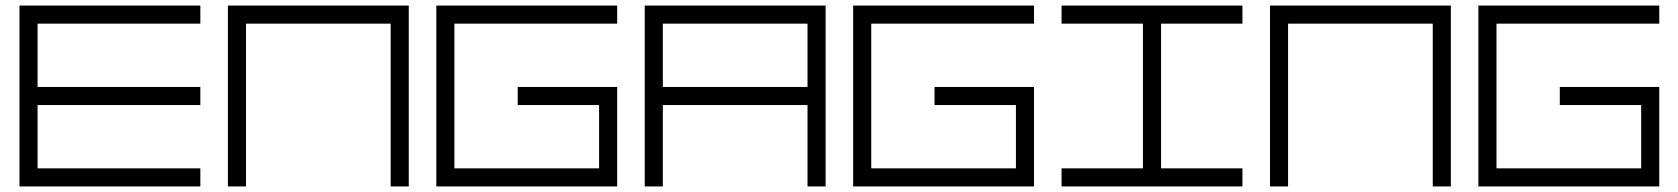

<svg xmlns="http://www.w3.org/2000/svg" viewBox="-20 -670 6032 690"><path d="M115 -585V-357.5H700V-292.5H115V-65H700V0H50V-65V-585V-650H700V-585ZM115 -585Z M864 -585V0H799V-650H864H1384H1449V0H1384V-585ZM864 -585Z M2198 -325V-357.5H1840.5V-292.5H2133V-65H1613V-585H2198V-650H1548V-585V-65V0H2198V-65ZM2198 -325Z M2882 -585H2362V-357.5H2882ZM2947 0H2882V-292.5H2362V0H2297V-585V-650H2947ZM2947 -585Z M3696 -325V-357.5H3338.5V-292.5H3631V-65H3111V-585H3696V-650H3046V-585V-65V0H3696V-65ZM3696 -325Z M4152.5 -65H4445V0H3795V-65H4087.5V-585H3795V-650H4445V-585H4152.5ZM4152.5 -65Z M4609 -585V0H4544V-650H4609H5129H5194V0H5129V-585ZM4609 -585Z M5943 -325V-357.5H5585.5V-292.5H5878V-65H5358V-585H5943V-650H5293V-585V-65V0H5943V-65ZM5943 -325Z"/></svg>

Font: skuare
Style: Regular
Weight: 400
Designer: Dinesh Verma
Version: 0.0.1;FontRapid 1.4.1